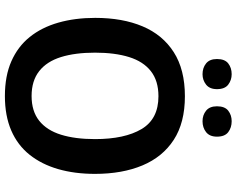

<svg xmlns="http://www.w3.org/2000/svg" viewBox="-111 -845 966 784"><g transform="rotate(90 372.0 -453.0)"><path d="M690 -358Q690 -275 670.5 -207.5Q651 -140 612 -91Q573 -42 513 -16Q453 10 372 10Q290 10 230 -16.5Q170 -43 131 -91.5Q92 -140 72.5 -208Q53 -276 53 -359Q53 -470 87.5 -552Q122 -634 193 -679.5Q264 -725 373 -725Q481 -725 551 -679.5Q621 -634 655.5 -551.5Q690 -469 690 -358ZM195 -358Q195 -277 213 -219Q231 -161 270.5 -130Q310 -99 372 -99Q434 -99 473 -130Q512 -161 530 -219Q548 -277 548 -358Q548 -479 507 -548Q466 -617 373 -617Q310 -617 270.5 -586Q231 -555 213 -497Q195 -439 195 -358ZM221 -856Q221 -888 239 -902Q257 -916 283 -916Q307 -916 325.5 -902Q344 -888 344 -856Q344 -826 325.5 -811.5Q307 -797 283 -797Q257 -797 239 -811.5Q221 -826 221 -856ZM414 -856Q414 -888 432 -902Q450 -916 475 -916Q501 -916 519.5 -902Q538 -888 538 -856Q538 -826 519.5 -811.5Q501 -797 475 -797Q450 -797 432 -811.5Q414 -826 414 -856Z"/></g></svg>

Font: Noto Sans Display SemiBold
Style: Regular
Weight: 600
Designer: Monotype Design Team
Foundry: Monotype Imaging Inc.
Version: Version 2.003